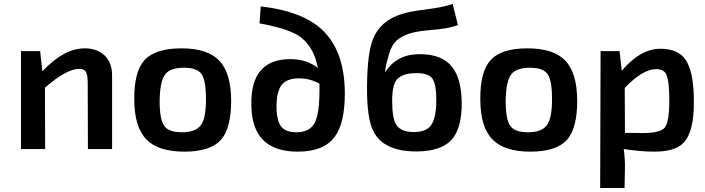

<svg xmlns="http://www.w3.org/2000/svg" viewBox="-20 -746 3528 961"><path d="M192 -389Q300 -504 404 -504Q466 -504 503 -469Q542 -432 541 -366V0H420L419 -332Q419 -373 409 -388Q400 -402 374 -401Q313 -401 205 -307L206 0H85V-490H181Z M1077 -443Q1137 -381 1137 -240Q1137 -102 1084 -44Q1030 13 903 13Q773 13 714 -47Q652 -109 652 -249Q651 -388 704 -446Q758 -504 888 -504Q1019 -504 1077 -443ZM807 -374Q780 -339 779 -240Q779 -148 802 -116Q824 -84 890 -84Q959 -84 985 -119Q1011 -153 1011 -249Q1011 -343 989 -375Q966 -407 902 -407Q832 -407 807 -374Z M1285 -714Q1488 -691 1588 -601Q1705 -495 1706 -280Q1706 -128 1655 -61Q1601 13 1470 13Q1239 13 1238 -222Q1234 -450 1433 -450Q1515 -450 1571 -406Q1550 -517 1475 -567Q1417 -604 1279 -629ZM1555 -131Q1579 -176 1579 -293V-327Q1531 -354 1477 -354Q1415 -354 1389 -320Q1365 -288 1364 -216Q1364 -143 1387 -113Q1409 -84 1464 -84Q1530 -84 1555 -131Z M2272 -620Q2219 -602 2151 -597Q2076 -591 2044 -582Q1981 -566 1953 -530Q1934 -506 1921 -453Q1911 -421 1907 -383L1908 -384Q1964 -475 2081 -475Q2196 -475 2246 -407Q2288 -351 2291 -237Q2293 -105 2240 -46Q2186 12 2064 12Q1903 12 1851 -85Q1816 -149 1817 -310Q1818 -479 1847 -551Q1883 -642 1991 -676Q2031 -689 2114 -699Q2195 -709 2246 -726ZM1964 -345Q1942 -315 1943 -236Q1943 -151 1965 -119Q1989 -85 2051 -85Q2111 -85 2136 -117Q2163 -152 2164 -244Q2164 -326 2143 -354Q2123 -380 2065 -380Q1990 -380 1964 -345Z M2809 -443Q2869 -381 2869 -240Q2869 -102 2816 -44Q2762 13 2635 13Q2505 13 2446 -47Q2384 -109 2384 -249Q2383 -388 2436 -446Q2490 -504 2620 -504Q2751 -504 2809 -443ZM2539 -374Q2512 -339 2511 -240Q2511 -148 2534 -116Q2556 -84 2622 -84Q2691 -84 2717 -119Q2743 -153 2743 -249Q2743 -343 2721 -375Q2698 -407 2634 -407Q2564 -407 2539 -374Z M3092 -392Q3186 -502 3285 -502Q3373 -502 3411 -448Q3453 -387 3453 -238Q3454 -83 3399 -29Q3357 13 3255 13Q3188 13 3102 0Q3109 54 3108 93L3106 195H2984L2986 -490H3081ZM3197 -80Q3284 -80 3307 -107Q3330 -135 3330 -243Q3330 -342 3315 -373Q3303 -400 3264 -400Q3197 -400 3107 -306L3108 -81Z"/></svg>

Font: Taylor Sans Upright Semi Bold
Style: Regular
Weight: 600
Italic angle: -8°
Designer: Natanael Gama
Version: Version 1.001 September 8, 2015